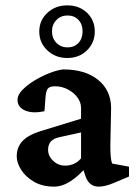

<svg xmlns="http://www.w3.org/2000/svg" viewBox="-20 -695 517 723"><path d="M183.6 7.8Q139.6 7.8 107.9 -10.7Q76.2 -29.3 59.6 -55.7Q43 -82 43 -106.4Q43 -140.6 64.5 -163.6Q85.9 -186.5 132.8 -201.2L285.2 -248V-288.1Q285.2 -309.6 271.5 -328.1Q257.8 -346.7 235.4 -358.4Q212.9 -370.1 186.5 -370.1Q168 -370.1 160.6 -361.8Q153.3 -353.5 151.4 -329.1L147.5 -276.4Q103.5 -266.6 74.7 -278.8Q45.9 -291 45.9 -319.3Q45.9 -336.9 63.5 -355.5Q81.1 -374 107.9 -390.6Q134.8 -407.2 164.1 -418.9Q193.4 -430.7 217.8 -433.6Q300.8 -433.6 349.1 -394.5Q397.5 -355.5 398.4 -290L395.5 -146.5Q395.5 -121.1 397 -105Q398.4 -88.9 402.3 -79.1L465.8 -67.4V-30.3L408.2 -5.9Q391.6 1 377.4 4.4Q363.3 7.8 351.6 7.8Q316.4 7.8 302.7 -29.3L288.1 -72.3L306.6 -68.4Q276.4 -32.2 245.1 -12.2Q213.9 7.8 183.6 7.8ZM225.6 -71.3Q242.2 -71.3 257.3 -77.6Q272.5 -84 285.2 -98.6V-196.3L205.1 -178.7Q181.6 -173.8 171.4 -162.1Q161.1 -150.4 161.1 -130.9Q161.1 -107.4 180.2 -89.4Q199.2 -71.3 225.6 -71.3ZM233.4 -476.6Q188.5 -476.6 158.2 -505.4Q127.9 -534.2 127.9 -576.2Q127.9 -618.2 158.2 -646.5Q188.5 -674.8 233.4 -674.8Q278.3 -674.8 307.6 -647Q336.9 -619.1 336.9 -576.2Q336.9 -534.2 307.6 -505.4Q278.3 -476.6 233.4 -476.6ZM234.4 -516.6Q259.8 -516.6 275.4 -533.2Q291 -549.8 291 -577.1Q291 -603.5 275.4 -620.1Q259.8 -636.7 234.4 -636.7Q209 -636.7 192.4 -619.6Q175.8 -602.5 175.8 -577.1Q175.8 -550.8 192.4 -533.7Q209 -516.6 234.4 -516.6Z"/></svg>

Font: Crimson Pro ExtraLight SemiBold
Style: Regular
Weight: 600
Version: Version 1.002